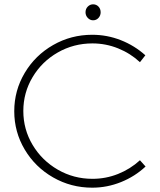

<svg xmlns="http://www.w3.org/2000/svg" viewBox="-20 -865 743 889"><path d="M408 -664Q321 -664 247.5 -622Q174 -580 131 -508Q88 -436 88 -351Q88 -266 131 -194Q174 -122 247.5 -79.5Q321 -37 408 -37Q470 -37 526.5 -59.5Q583 -82 628 -123L654 -94Q605 -48 540.5 -22Q476 4 407 4Q309 4 226 -43.5Q143 -91 94.5 -172.5Q46 -254 46 -350Q46 -446 94.5 -527.5Q143 -609 226 -656.5Q309 -704 407 -704Q476 -704 539.5 -679Q603 -654 653 -609L628 -577Q584 -618 527 -641Q470 -664 408 -664ZM446 -808Q446 -793 436 -782Q426 -771 411 -771Q397 -771 386.5 -782Q376 -793 376 -808Q376 -824 386.5 -834.5Q397 -845 411 -845Q426 -845 436 -834.5Q446 -824 446 -808Z"/></svg>

Font: Montserrat arm2 ExtraLight
Style: Regular
Weight: 275
Designer: Julieta Ulanovsky
Foundry: Julieta Ulanovsky
Version: Version 6.000